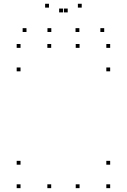

<svg xmlns="http://www.w3.org/2000/svg" viewBox="-20 -969 660 999"><path d="M394 -720V-740H374V-720ZM246.4 -720V-740H226.4V-720ZM246.4 10V-10H226.4V10ZM394 10V-10H374V10ZM86.8 -597.9V-617.9H66.8V-597.9ZM553.2 -597.9V-617.9H533.2V-597.9ZM553.2 -720V-740H533.2V-720ZM86.8 -720V-740H66.8V-720ZM553.2 10V-10H533.2V10ZM553.2 -112.1V-132.1H533.2V-112.1ZM86.8 -112.1V-132.1H66.8V-112.1ZM86.8 10V-10H66.8V10ZM247 -802.5V-822.5H227V-802.5ZM332.3 -904.5V-924.5H312.3V-904.5ZM307.7 -904.5V-924.5H287.7V-904.5ZM393 -802.5V-822.5H373V-802.5ZM522.2 -802.5V-822.5H502.2V-802.5ZM405.2 -929.4V-949.4H385.2V-929.4ZM234.8 -929.4V-949.4H214.8V-929.4ZM117.8 -802.5V-822.5H97.8V-802.5Z"/></svg>

Font: Monaspace Neon Dots Var
Style: Regular
Weight: 400
Designer: Riley Cran and the Lettermatic Team
Version: Version 1.100 (Monaspace Neon Dots)